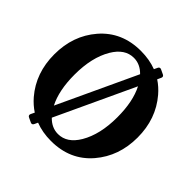

<svg xmlns="http://www.w3.org/2000/svg" viewBox="-191 -939 1141 1141"><g transform="rotate(45 379.5 -369.0)"><path d="M379.4 9.8Q307.6 9.8 248.5 -13.2L238.8 7.8Q233.9 18.6 225.1 18.6Q221.7 18.6 216.3 16.1L189.5 3.4Q179.2 -1.5 179.2 -9.8Q179.2 -13.7 181.6 -19L192.4 -41.5Q154.3 -66.4 122.6 -103Q29.3 -212.4 29.3 -368.7Q29.3 -525.9 122.6 -634.3Q219.7 -747.1 379.4 -747.1Q451.2 -747.1 510.3 -724.6L520 -745.1Q524.9 -755.9 533.7 -755.9Q537.1 -755.9 542.5 -753.4L569.3 -740.7Q579.6 -735.8 579.6 -727.5Q579.6 -723.6 577.1 -718.3L566.9 -695.8Q605 -670.9 636.2 -634.3Q729.5 -524.9 729.5 -368.7Q729.5 -212.4 636.2 -103Q539.6 9.8 379.4 9.8ZM379.9 -48.8Q455.1 -48.8 504.4 -131.8Q559.1 -224.6 559.1 -368.7Q559.1 -501.5 515.6 -585.9L285.2 -91.8Q326.7 -48.8 379.9 -48.8ZM243.2 -151.4 473.6 -645.5Q432.1 -688.5 378.9 -688.5Q303.7 -688.5 254.4 -605.5Q199.7 -512.7 199.7 -368.7Q199.7 -235.8 243.2 -151.4Z"/></g></svg>

Font: Simply Serif
Style: Bold
Weight: 700
Designer: Wojciech Kalinowski "wmk69" (wmk69@o2.pl)
Foundry: Wojciech Kalinowski "wmk69" (wmk69@o2.pl)
Version: Version 1.0.0; 2022-02-18